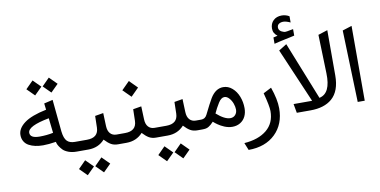

<svg xmlns="http://www.w3.org/2000/svg" viewBox="-97 -1167 3380 1709"><g transform="rotate(-10 1593.0 -312.5)"><path d="M231.4 -106.9Q193.4 -106.9 161.4 -113.8Q129.4 -120.6 103.3 -134.8Q77.1 -148.9 62.3 -173.8Q47.4 -198.7 47.4 -231.9Q47.4 -291 111.3 -338.9Q175.3 -386.7 311.5 -414.6L304.7 -472.2L383.8 -490.7L412.1 -200.2Q419.4 -137.2 443.6 -112.5Q467.8 -87.9 514.6 -87.9H532.7Q541.5 -87.9 541.5 -52.7V-36.1Q541.5 0 532.7 0H514.2Q473.6 0 441.4 -12.2Q409.2 -24.4 392.6 -41.5Q376 -58.6 365 -75.9Q354 -93.3 350.6 -105.5L347.7 -117.7Q280.3 -106.9 231.4 -106.9ZM336.9 -201.2 321.8 -335.4Q127.9 -299.3 127.9 -238.3Q127.9 -189 213.9 -189Q278.3 -189 336.9 -201.2ZM384.8 -691.9 452.6 -624 384.8 -556.6 317.4 -624ZM237.8 -691.9 305.7 -624 237.8 -556.6 170.4 -624Z M722.7 88.9 790.5 156.7 722.7 224.1 655.3 156.7ZM575.7 88.9 643.6 156.7 575.7 224.1 508.3 156.7ZM905.3 0H889.2Q853 0 826.7 -14.9Q800.3 -29.8 769 -63.5Q711.9 0 621.6 0H526.4Q516.1 0 512.5 -8.5Q508.8 -17.1 508.8 -36.1V-52.7Q508.8 -71.8 512.2 -79.8Q515.6 -87.9 526.4 -87.9H623.5Q727.1 -87.9 729.5 -179.2L731.9 -284.2L807.1 -296.9L811.5 -179.2Q813 -134.8 834.2 -111.3Q855.5 -87.9 890.6 -87.9H905.3Q914.1 -87.9 914.1 -52.7V-36.1Q914.1 0 905.3 0Z M1249 0H1232.9Q1196.8 0 1170.4 -14.9Q1144 -29.8 1112.8 -63.5Q1055.7 0 965.3 0H899.4Q889.2 0 885.5 -8.5Q881.8 -17.1 881.8 -36.1V-52.7Q881.8 -71.8 885.3 -79.8Q888.7 -87.9 899.4 -87.9H967.3Q1070.8 -87.9 1073.2 -179.2L1075.7 -284.2L1150.9 -296.9L1155.3 -179.2Q1156.7 -134.8 1178 -111.3Q1199.2 -87.9 1234.4 -87.9H1249Q1257.8 -87.9 1257.8 -52.7V-36.1Q1257.8 0 1249 0ZM1081.1 -538.1 1151.9 -466.8 1081.1 -396 1009.8 -466.8Z M1439.5 88.9 1507.3 156.7 1439.5 224.1 1372.1 156.7ZM1292.5 88.9 1360.4 156.7 1292.5 224.1 1225.1 156.7ZM1622.1 0H1606Q1569.8 0 1543.5 -14.9Q1517.1 -29.8 1485.8 -63.5Q1428.7 0 1338.4 0H1243.2Q1232.9 0 1229.2 -8.5Q1225.6 -17.1 1225.6 -36.1V-52.7Q1225.6 -71.8 1229 -79.8Q1232.4 -87.9 1243.2 -87.9H1340.3Q1443.8 -87.9 1446.3 -179.2L1448.7 -284.2L1523.9 -296.9L1528.3 -179.2Q1529.8 -134.8 1551 -111.3Q1572.3 -87.9 1607.4 -87.9H1622.1Q1630.9 -87.9 1630.9 -52.7V-36.1Q1630.9 0 1622.1 0Z M1918.9 23.4Q1900.9 23.4 1882.3 19.3Q1863.8 15.1 1847.9 8.5Q1832 2 1817.4 -6.1Q1802.7 -14.2 1791.3 -22.2Q1779.8 -30.3 1771.2 -36.9Q1762.7 -43.5 1758.3 -47.9L1753.9 -51.8Q1737.8 -35.6 1730.5 -28.8Q1723.1 -22 1710.2 -13.7Q1697.3 -5.4 1683.1 -2.7Q1668.9 0 1648.9 0H1617.2Q1606 0 1602.3 -8.3Q1598.6 -16.6 1598.6 -36.1V-52.7Q1598.6 -71.8 1602.3 -79.8Q1606 -87.9 1617.2 -87.9H1656.7Q1691.9 -87.9 1709 -122.6Q1756.3 -218.8 1781.2 -260.7Q1828.6 -338.9 1897.9 -338.9Q1942.9 -338.9 1979 -307.6Q2015.1 -276.4 2034.4 -226.8Q2053.7 -177.2 2053.7 -121.6Q2053.7 -79.6 2037.6 -46.9Q2021.5 -14.2 1990.5 4.6Q1959.5 23.4 1918.9 23.4ZM1914.6 -55.7Q1941.9 -55.7 1959.2 -74.5Q1976.6 -93.3 1976.6 -123Q1976.6 -147.5 1966.3 -176.5Q1956.1 -205.6 1936 -227.8Q1916 -250 1893.1 -250Q1863.8 -250 1838.4 -209Q1810.5 -164.6 1790.5 -119.6Q1862.8 -55.7 1914.6 -55.7Z M2024.9 251 1998 184.6Q2127 175.3 2201.7 114Q2276.4 52.7 2276.4 -56.2Q2276.4 -102.1 2244.1 -222.2L2317.4 -259.8Q2356.9 -147.5 2356.9 -66.9Q2356.9 76.2 2267.1 163.3Q2177.2 250.5 2024.9 251Z M2726.1 -96.2Q2831.1 -117.7 2825.2 -300.8L2814.5 -649.9L2899.4 -677.2V-268.1Q2899.4 -126.5 2823.2 -60.5Q2752.9 0 2628.4 0H2504.4L2489.7 -81.5H2657.2L2446.3 -573.2L2518.1 -617.7ZM2454.6 -705.6Q2436 -719.2 2426.5 -736.6Q2417 -753.9 2417 -776.4Q2417 -820.8 2445.8 -848.6Q2474.6 -876.5 2522 -876.5Q2530.8 -876.5 2539.8 -875.2Q2548.8 -874 2557.4 -871.6Q2565.9 -869.1 2574 -865.7Q2582 -862.3 2589.8 -857.4V-801.3Q2550.8 -819.3 2525.9 -819.3Q2502.9 -819.3 2486.8 -808.8Q2470.7 -798.3 2470.7 -776.4Q2470.7 -742.2 2518.6 -728.5Q2522 -727.5 2529.3 -727.5Q2535.2 -727.5 2546.1 -729.2Q2557.1 -731 2573.5 -734.4Q2589.8 -737.8 2601.1 -739.3V-680.7Q2582 -676.3 2554.9 -670.4Q2527.8 -664.6 2507.6 -660.4Q2487.3 -656.2 2462.2 -650.4Q2437 -644.5 2416 -639.2V-696.3Q2421.4 -697.8 2428.5 -699.2Q2435.5 -700.7 2442.4 -702.4Q2449.2 -704.1 2454.6 -705.6Z M3034.2 -650.4 3118.7 -677.2V-1H3055.2Z"/></g></svg>

Font: Samim FD
Style: FD
Weight: 400
Foundry: DejaVu fonts team - Redesigned by Saber Rastikerdar
Version: Version 4.0.5